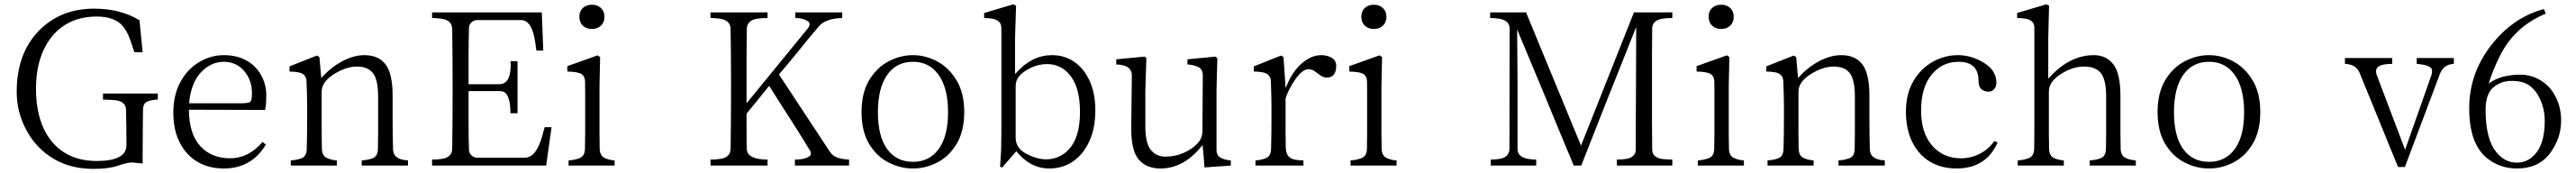

<svg xmlns="http://www.w3.org/2000/svg" viewBox="-20 -779 12125 814"><path d="M58.6 -346.7Q58.6 -525.4 160.6 -631.8Q262.7 -738.3 422.9 -738.3Q546.9 -738.3 636.7 -683.6L651.4 -533.2H612.3Q600.6 -571.3 588.9 -602.1Q577.1 -632.8 558.6 -655.3Q520.5 -701.2 434.6 -701.2Q347.7 -701.2 284.2 -660.6Q220.7 -620.1 185.1 -543.5Q149.4 -466.8 149.4 -361.3Q149.4 -254.9 183.6 -178.7Q217.8 -102.5 281.7 -62Q345.7 -21.5 434.6 -21.5Q574.2 -21.5 575.2 -94.7Q575.2 -177.7 573.2 -263.7Q571.3 -306.6 509.8 -308.6Q484.4 -309.6 464.8 -310.5V-338.9H722.7V-310.5Q696.3 -309.6 675.3 -301.8Q654.3 -293.9 653.3 -265.6Q652.3 -237.3 652.3 -200.2L651.4 -54.7V-9.8L601.6 -14.6Q578.1 -14.6 534.2 1Q490.2 15.6 419.9 15.6Q311.5 15.6 231 -32.7Q150.4 -81.1 104.5 -166Q58.6 -251 58.6 -346.7Z M795.9 -249Q795.9 -332 829.1 -393.1Q862.3 -454.1 917.5 -486.8Q972.7 -519.5 1033.2 -519.5Q1093.8 -519.5 1138.7 -495.1Q1183.6 -470.7 1208.5 -426.3Q1233.4 -381.8 1233.4 -332Q1233.4 -281.2 1227.5 -261.7L869.1 -262.7Q870.1 -148.4 922.9 -91.3Q975.6 -34.2 1063.5 -34.2Q1150.4 -34.2 1215.8 -111.3L1231.4 -98.6Q1164.1 13.7 1033.2 13.7Q963.9 13.7 910.6 -17.1Q857.4 -47.9 826.7 -106.9Q795.9 -166 795.9 -249ZM870.1 -293H1108.4Q1135.7 -293 1147.5 -295.4Q1159.2 -297.9 1162.6 -308.1Q1166 -318.4 1166 -340.8Q1166 -402.3 1128.9 -445.3Q1091.8 -488.3 1033.2 -488.3Q973.6 -488.3 926.3 -439Q878.9 -389.6 870.1 -293Z M1342.8 -442.4V-466.8L1471.7 -517.6L1483.4 -510.7L1492.2 -412.1L1498 -418Q1541 -464.8 1593.8 -492.2Q1646.5 -519.5 1695.3 -519.5Q1761.7 -519.5 1794.9 -476.1Q1828.1 -432.6 1828.1 -328.1V-223.6Q1828.1 -148.4 1830.1 -75.2Q1832 -27.3 1900.4 -24.4V0H1682.6V-24.4Q1709 -25.4 1733.4 -34.2Q1757.8 -43 1758.8 -77.6Q1759.8 -112.3 1759.8 -152.3V-324.2Q1759.8 -403.3 1735.8 -434.6Q1711.9 -465.8 1660.2 -465.8Q1608.4 -465.8 1551.3 -429.7Q1494.1 -393.6 1494.1 -347.7V-152.3Q1494.1 -112.3 1495.1 -79.1Q1496.1 -45.9 1518.6 -35.6Q1541 -25.4 1565.4 -24.4V0H1348.6V-24.4Q1375 -25.4 1398.9 -34.2Q1422.9 -43 1423.8 -77.1Q1425.8 -146.5 1425.8 -223.6V-279.3Q1425.8 -319.3 1422.9 -397.5Q1420.9 -434.6 1378.9 -439.5Q1361.3 -442.4 1342.8 -442.4Z M2013.7 0V-28.3Q2069.3 -28.3 2088.4 -41Q2107.4 -53.7 2108.4 -77.1Q2110.4 -203.1 2110.4 -333V-387.7Q2110.4 -516.6 2108.4 -644.5Q2106.4 -685.5 2054.7 -691.4Q2032.2 -694.3 2013.7 -694.3V-720.7H2530.3L2537.1 -541H2504.9Q2502 -557.6 2499 -582Q2484.4 -684.6 2431.6 -684.6H2226.6Q2210.9 -684.6 2199.2 -673.8Q2187.5 -663.1 2187.5 -647.5Q2185.5 -584 2185.5 -518.6V-382.8H2330.1Q2383.8 -382.8 2383.8 -472.7Q2383.8 -481.4 2382.8 -491.2H2416V-246.1H2382.8Q2382.8 -305.7 2366.2 -333Q2355.5 -350.6 2331.1 -350.6H2185.5V-207Q2185.5 -139.6 2187.5 -75.2Q2187.5 -59.6 2198.7 -48.3Q2210 -37.1 2226.6 -37.1H2451.2Q2503.9 -37.1 2533.2 -141.6Q2539.1 -166 2543.9 -180.7H2576.2L2550.8 0Z M2650.4 -442.4V-467.8L2793 -518.6L2804.7 -510.7L2801.8 -371.1V-152.3Q2801.8 -112.3 2802.7 -79.1Q2803.7 -45.9 2826.2 -35.6Q2848.6 -25.4 2873 -24.4V0H2656.2V-24.4Q2682.6 -25.4 2707.5 -34.7Q2732.4 -43.9 2733.4 -78.1Q2734.4 -112.3 2734.4 -152.3V-343.8Q2734.4 -371.1 2733.9 -395.5Q2733.4 -419.9 2716.8 -430.7Q2700.2 -441.4 2650.4 -442.4ZM2707 -700.2Q2707 -726.6 2723.6 -741.7Q2740.2 -756.8 2766.6 -756.8Q2792 -756.8 2808.6 -741.2Q2825.2 -725.6 2825.2 -700.2Q2825.2 -673.8 2808.6 -658.2Q2792 -642.6 2766.6 -642.6Q2740.2 -642.6 2723.6 -658.2Q2707 -673.8 2707 -700.2Z M2925.8 0Z M3324.2 0V-28.3Q3379.9 -28.3 3398.9 -41Q3418 -53.7 3418.9 -77.1Q3420.9 -203.1 3420.9 -333V-387.7Q3420.9 -516.6 3418.9 -644.5Q3417 -685.5 3365.2 -691.4Q3342.8 -694.3 3324.2 -694.3V-720.7H3592.8V-694.3Q3535.2 -694.3 3515.6 -681.2Q3496.1 -668 3495.1 -643.6Q3494.1 -582 3494.1 -517.6V-293Q3590.8 -410.2 3784.2 -647.5Q3791 -658.2 3791 -667Q3791 -675.8 3772.9 -684.6Q3754.9 -693.4 3723.6 -694.3V-720.7H3944.3V-694.3Q3864.3 -692.4 3833 -653.3Q3786.1 -598.6 3740.2 -541Q3693.4 -483.4 3646.5 -428.7L3882.8 -70.3Q3898.4 -44.9 3922.4 -37.1Q3946.3 -29.3 3976.6 -28.3V0H3721.7V-28.3Q3759.8 -28.3 3778.3 -37.1Q3796.9 -45.9 3796.9 -54.7Q3796.9 -63.5 3794.9 -66.4Q3779.3 -93.8 3713.9 -197.3Q3647.5 -299.8 3600.6 -375L3494.1 -244.1V-164.1Q3494.1 -94.7 3495.1 -77.1Q3498 -28.3 3592.8 -28.3V0ZM3820.3 -28.3ZM3910.2 -28.3ZM3867.2 -694.3ZM3822.3 -694.3Z M4035.2 -252Q4035.2 -340.8 4070.3 -400.4Q4105.5 -460 4161.1 -489.7Q4216.8 -519.5 4277.3 -519.5Q4336.9 -519.5 4392.1 -489.7Q4447.3 -460 4482.9 -400.4Q4518.6 -340.8 4518.6 -252Q4518.6 -162.1 4483.4 -103Q4448.2 -43.9 4393.1 -15.1Q4337.9 13.7 4277.3 13.7Q4216.8 13.7 4161.1 -15.1Q4105.5 -43.9 4070.3 -103Q4035.2 -162.1 4035.2 -252ZM4112.3 -251Q4112.3 -137.7 4155.8 -77.6Q4199.2 -17.6 4277.3 -17.6Q4354.5 -17.6 4398.4 -77.6Q4442.4 -137.7 4442.4 -251Q4442.4 -364.3 4398.4 -426.3Q4354.5 -488.3 4277.3 -488.3Q4199.2 -488.3 4155.8 -426.3Q4112.3 -364.3 4112.3 -251Z M4612.3 -694.3V-717.8L4750 -758.8L4762.7 -752L4757.8 -599.6V-430.7L4765.6 -438.5Q4837.9 -519.5 4932.6 -519.5Q4990.2 -519.5 5036.1 -488.3Q5082 -457 5108.9 -398.4Q5135.7 -339.8 5135.7 -258.8Q5135.7 -176.8 5107.9 -115.2Q5080.1 -53.7 5031.2 -20Q4982.4 13.7 4918.9 13.7Q4829.1 13.7 4763.7 -67.4L4697.3 8.8L4687.5 5.9L4692.4 -75.2Q4693.4 -112.3 4693.4 -152.3V-647.5Q4693.4 -684.6 4648.4 -691.4Q4629.9 -694.3 4612.3 -694.3ZM4760.7 -130.9Q4760.7 -82 4810.5 -55.7Q4860.4 -29.3 4904.3 -29.3Q4947.3 -29.3 4983.4 -52.7Q5063.5 -104.5 5063.5 -252.9Q5063.5 -362.3 5020.5 -419.9Q4977.5 -477.5 4909.2 -477.5Q4867.2 -477.5 4830.1 -459Q4793 -440.4 4776.9 -420.4Q4760.7 -400.4 4760.7 -373Z M5234.4 -475.6V-500L5368.2 -512.7L5376 -504.9L5371.1 -353.5V-185.5Q5371.1 -106.4 5396.5 -74.2Q5421.9 -42 5465.8 -42Q5508.8 -42 5547.9 -58.1Q5586.9 -74.2 5613.3 -100.6Q5639.6 -127 5639.6 -160.2L5641.6 -423.8Q5641.6 -455.1 5617.7 -464.8Q5593.8 -474.6 5569.3 -475.6V-500L5702.1 -512.7L5710 -503.9L5706.1 -353.5V-74.2Q5706.1 -45.9 5728 -35.6Q5750 -25.4 5773.4 -24.4V0L5649.4 8.8Q5647.5 -17.6 5645.5 -44.9Q5642.6 -71.3 5640.6 -96.7L5634.8 -89.8Q5550.8 13.7 5442.4 13.7Q5377 13.7 5340.8 -27.3Q5304.7 -68.4 5304.7 -173.8L5307.6 -423.8Q5307.6 -461.9 5266.6 -471.7Q5250 -475.6 5234.4 -475.6Z M5881.8 -442.4V-466.8L6009.8 -517.6L6021.5 -510.7Q6023.4 -473.6 6026.4 -438.5Q6029.3 -402.3 6031.2 -365.2L6038.1 -379.9Q6065.4 -445.3 6109.4 -482.4Q6153.3 -519.5 6199.2 -519.5Q6226.6 -519.5 6248 -507.3Q6269.5 -495.1 6269.5 -469.7Q6269.5 -414.1 6225.6 -414.1Q6210 -414.1 6195.8 -423.8Q6181.6 -433.6 6168.9 -443.4Q6155.3 -453.1 6138.7 -453.1Q6110.4 -453.1 6078.1 -407.2Q6045.9 -361.3 6031.2 -316.4V-152.3Q6031.2 -112.3 6032.2 -82.5Q6033.2 -52.7 6050.3 -38.6Q6067.4 -24.4 6115.2 -24.4V0H5889.6V-24.4Q5915 -25.4 5938.5 -34.7Q5961.9 -43.9 5962.9 -78.1Q5964.8 -146.5 5964.8 -223.6V-279.3Q5964.8 -319.3 5961.9 -397.5Q5960 -434.6 5918 -439.5Q5900.4 -442.4 5881.8 -442.4Z M6331.1 -442.4V-467.8L6473.6 -518.6L6485.4 -510.7L6482.4 -371.1V-152.3Q6482.4 -112.3 6483.4 -79.1Q6484.4 -45.9 6506.8 -35.6Q6529.3 -25.4 6553.7 -24.4V0H6336.9V-24.4Q6363.3 -25.4 6388.2 -34.7Q6413.1 -43.9 6414.1 -78.1Q6415 -112.3 6415 -152.3V-343.8Q6415 -371.1 6414.6 -395.5Q6414.1 -419.9 6397.5 -430.7Q6380.9 -441.4 6331.1 -442.4ZM6387.7 -700.2Q6387.7 -726.6 6404.3 -741.7Q6420.9 -756.8 6447.3 -756.8Q6472.7 -756.8 6489.3 -741.2Q6505.9 -725.6 6505.9 -700.2Q6505.9 -673.8 6489.3 -658.2Q6472.7 -642.6 6447.3 -642.6Q6420.9 -642.6 6404.3 -658.2Q6387.7 -673.8 6387.7 -700.2Z M6606.4 0Z M6994.1 -694.3V-720.7H7163.1L7421.9 -93.8L7670.9 -720.7H7851.6V-694.3Q7795.9 -694.3 7776.4 -681.2Q7756.8 -668 7756.8 -644.5Q7755.9 -581.1 7755.9 -517.6V-204.1Q7755.9 -139.6 7756.8 -76.2Q7756.8 -35.2 7810.5 -30.3Q7833 -28.3 7851.6 -28.3V0H7590.8V-28.3Q7643.6 -28.3 7661.6 -41Q7679.7 -53.7 7679.7 -76.2V-203.1Q7679.7 -266.6 7680.7 -410.2Q7681.6 -552.7 7681.6 -652.3Q7518.6 -245.1 7422.9 0H7387.7Q7320.3 -160.2 7254.9 -320.3Q7188.5 -480.5 7121.1 -640.6Q7122.1 -580.1 7122.1 -520.5Q7122.1 -460 7123 -399.4V-78.1Q7123 -28.3 7210.9 -28.3V0H6997.1V-28.3Q7048.8 -28.3 7066.9 -42Q7085 -55.7 7085 -78.1L7085.9 -643.6Q7085.9 -683.6 7034.2 -691.4Q7012.7 -694.3 6994.1 -694.3Z M7965.8 -442.4V-467.8L8108.4 -518.6L8120.1 -510.7L8117.2 -371.1V-152.3Q8117.2 -112.3 8118.2 -79.1Q8119.1 -45.9 8141.6 -35.6Q8164.1 -25.4 8188.5 -24.4V0H7971.7V-24.4Q7998 -25.4 8022.9 -34.7Q8047.9 -43.9 8048.8 -78.1Q8049.8 -112.3 8049.8 -152.3V-343.8Q8049.8 -371.1 8049.3 -395.5Q8048.8 -419.9 8032.2 -430.7Q8015.6 -441.4 7965.8 -442.4ZM8022.5 -700.2Q8022.5 -726.6 8039.1 -741.7Q8055.7 -756.8 8082 -756.8Q8107.4 -756.8 8124 -741.2Q8140.6 -725.6 8140.6 -700.2Q8140.6 -673.8 8124 -658.2Q8107.4 -642.6 8082 -642.6Q8055.7 -642.6 8039.1 -658.2Q8022.5 -673.8 8022.5 -700.2Z M8293.9 -442.4V-466.8L8422.9 -517.6L8434.6 -510.7L8443.4 -412.1L8449.2 -418Q8492.2 -464.8 8544.9 -492.2Q8597.7 -519.5 8646.5 -519.5Q8712.9 -519.5 8746.1 -476.1Q8779.3 -432.6 8779.3 -328.1V-223.6Q8779.3 -148.4 8781.2 -75.2Q8783.2 -27.3 8851.6 -24.4V0H8633.8V-24.4Q8660.2 -25.4 8684.6 -34.2Q8709 -43 8710 -77.6Q8710.9 -112.3 8710.9 -152.3V-324.2Q8710.9 -403.3 8687 -434.6Q8663.1 -465.8 8611.3 -465.8Q8559.6 -465.8 8502.4 -429.7Q8445.3 -393.6 8445.3 -347.7V-152.3Q8445.3 -112.3 8446.3 -79.1Q8447.3 -45.9 8469.7 -35.6Q8492.2 -25.4 8516.6 -24.4V0H8299.8V-24.4Q8326.2 -25.4 8350.1 -34.2Q8374 -43 8375 -77.1Q8377 -146.5 8377 -223.6V-279.3Q8377 -319.3 8374 -397.5Q8372.1 -434.6 8330.1 -439.5Q8312.5 -442.4 8293.9 -442.4Z M8951.2 -253.9Q8951.2 -336.9 8985.8 -396.5Q9020.5 -456.1 9076.7 -487.8Q9132.8 -519.5 9196.3 -519.5Q9259.8 -519.5 9318.4 -483.4Q9377 -447.3 9377 -389.6Q9377 -372.1 9366.7 -359.9Q9356.4 -347.7 9340.8 -347.7Q9293 -348.6 9293 -397.5Q9293 -488.3 9199.2 -488.3Q9121.1 -488.3 9071.8 -427.2Q9022.5 -366.2 9022.5 -259.8Q9022.5 -153.3 9074.7 -93.8Q9127 -34.2 9210 -34.2Q9256.8 -34.2 9298.3 -55.2Q9339.8 -76.2 9367.2 -115.2L9382.8 -108.4Q9328.1 13.7 9189.5 13.7Q9117.2 13.7 9064 -18.6Q9010.7 -50.8 8981 -110.8Q8951.2 -170.9 8951.2 -253.9Z M9474.6 -694.3V-717.8L9612.3 -758.8L9625 -752L9621.1 -599.6V-409.2L9627.9 -416Q9722.7 -519.5 9835.9 -519.5Q9893.6 -519.5 9927.2 -476.6Q9960.9 -433.6 9960.9 -328.1V-152.3Q9960.9 -112.3 9961.9 -79.1Q9962.9 -45.9 9985.8 -35.6Q10008.8 -25.4 10033.2 -24.4V0H9816.4V-24.4Q9842.8 -25.4 9867.2 -34.2Q9891.6 -43 9892.6 -77.6Q9893.6 -112.3 9893.6 -152.3V-324.2Q9893.6 -403.3 9869.1 -434.6Q9844.7 -465.8 9790 -465.8Q9735.4 -465.8 9679.7 -430.2Q9624 -394.5 9624 -347.7V-152.3Q9624 -112.3 9625 -78.6Q9626 -44.9 9648.4 -35.2Q9670.9 -25.4 9694.3 -24.4V0H9477.5V-24.4Q9503.9 -25.4 9528.8 -34.7Q9553.7 -43.9 9554.7 -78.1Q9555.7 -112.3 9555.7 -152.3V-648.4Q9555.7 -685.5 9511.7 -691.4Q9493.2 -694.3 9474.6 -694.3Z M10135.7 -252Q10135.7 -340.8 10170.9 -400.4Q10206.1 -460 10261.7 -489.7Q10317.4 -519.5 10377.9 -519.5Q10437.5 -519.5 10492.7 -489.7Q10547.9 -460 10583.5 -400.4Q10619.1 -340.8 10619.1 -252Q10619.1 -162.1 10584 -103Q10548.8 -43.9 10493.7 -15.1Q10438.5 13.7 10377.9 13.7Q10317.4 13.7 10261.7 -15.1Q10206.1 -43.9 10170.9 -103Q10135.7 -162.1 10135.7 -252ZM10212.9 -251Q10212.9 -137.7 10256.3 -77.6Q10299.8 -17.6 10377.9 -17.6Q10455.1 -17.6 10499 -77.6Q10543 -137.7 10543 -251Q10543 -364.3 10499 -426.3Q10455.1 -488.3 10377.9 -488.3Q10299.8 -488.3 10256.3 -426.3Q10212.9 -364.3 10212.9 -251Z M10674.8 0Z M11017.6 -478.5V-505.9H11240.2V-478.5Q11164.1 -478.5 11164.1 -444.3Q11164.1 -438.5 11166 -429.7Q11200.2 -340.8 11233.4 -252Q11266.6 -163.1 11300.8 -74.2L11425.8 -428.7Q11427.7 -436.5 11427.7 -447.3Q11427.7 -472.7 11355.5 -478.5V-505.9H11530.3V-478.5Q11482.4 -476.6 11464.8 -431.6L11299.8 6.8H11267.6L11086.9 -435.5Q11070.3 -476.6 11017.6 -478.5ZM11069.3 -478.5ZM11147.5 -478.5ZM11443.4 -478.5ZM11482.4 -478.5Z M11602.5 -269.5Q11602.5 -432.6 11705.1 -564.9Q11807.6 -697.3 11954.1 -736.3L11962.9 -714.8Q11812.5 -652.3 11745.1 -511.7Q11713.9 -450.2 11694.3 -385.7Q11750 -427.7 11843.8 -427.7Q11886.7 -427.7 11924.8 -408.7Q11962.9 -389.6 11987.3 -358.4Q12035.2 -295.9 12035.2 -211.9Q12035.2 -127 11981.9 -56.6Q11928.7 13.7 11827.1 13.7Q11745.1 13.7 11683.6 -37.1Q11602.5 -105.5 11602.5 -269.5ZM11679.7 -261.7Q11679.7 -123 11731.4 -61.5Q11771.5 -13.7 11827.1 -13.7Q11882.8 -13.7 11920.4 -63Q11958 -112.3 11958 -211.9Q11958 -272.5 11928.7 -327.1Q11912.1 -358.4 11883.3 -378.4Q11854.5 -398.4 11802.7 -398.4Q11751 -398.4 11715.3 -367.2Q11679.7 -335.9 11679.7 -261.7Z"/></svg>

Font: GenEi Koburi Mincho v6
Style: Regular
Weight: 400
Designer: o_tamon (Modified)
Foundry: o_tamon / Adobe Systems Incorporated
Version: Version 6.1